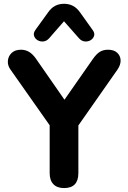

<svg xmlns="http://www.w3.org/2000/svg" viewBox="-20 -973 668 1002"><path d="M314.2 8.5Q278 8.5 258.6 -11.8Q239.2 -32 239.2 -69.5V-362L270.2 -275.2L33.8 -611.2Q19.2 -631.8 21.1 -655.6Q23 -679.5 40.5 -696.5Q58 -713.5 90 -713.5Q113.2 -713.5 132.2 -702Q151.2 -690.5 168.5 -665.5L332 -430.2H300.8L465.2 -665.8Q483.2 -691.5 501 -702.5Q518.8 -713.5 543.8 -713.5Q574.5 -713.5 591.5 -697.8Q608.5 -682 609.4 -658.5Q610.2 -635 593.2 -610L358.8 -275.2L389 -362V-69.5Q389 8.5 314.2 8.5ZM235.5 -772.2Q221.8 -757.5 204.9 -756.5Q188 -755.5 174.8 -764Q161.5 -772.5 157.5 -786.8Q153.5 -801 164.8 -816.8L230.5 -907.8Q246.8 -931.5 267.6 -942.4Q288.5 -953.2 314 -953.2Q340.2 -953.2 360.9 -942.4Q381.5 -931.5 398.2 -907.8L463.2 -816.8Q475.2 -801 471.2 -786.8Q467.2 -772.5 454.1 -764Q441 -755.5 424 -756.5Q407 -757.5 393.2 -772.2L314 -862Z"/></svg>

Font: Nunito ExtraLight
Style: Regular
Weight: 200
Designer: Vernon Adams
Foundry: Vernon Adams
Version: Version 3.602;April 4, 2023;FontCreator 14.0.0.2856 64-bit